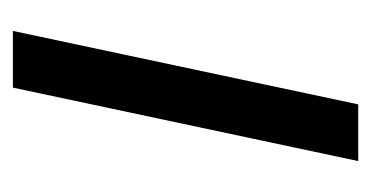

<svg xmlns="http://www.w3.org/2000/svg" viewBox="-159 -417 576 298"><g transform="rotate(90 129.0 -268.0)"><path d="M28 0 142 -536H230L116 0Z"/></g></svg>

Font: Manna Sans
Style: Italic
Weight: 400
Italic angle: -12°
Designer: Monotype Design Team
Foundry: Monotype Imaging Inc.
Version: Version 2.001.1; ttfautohint (v1.8.2)